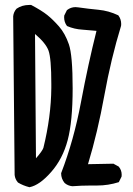

<svg xmlns="http://www.w3.org/2000/svg" viewBox="-20 -759 540 782"><path d="M98.6 -738.8Q102.1 -738.8 106.9 -738.8Q149.4 -716.3 172.4 -698Q195.3 -679.7 220.2 -651.4Q245.1 -623 260.5 -578.6Q275.9 -534.2 275.9 -399.2Q275.9 -264.2 255.6 -188Q235.4 -111.8 188.5 -58.6Q141.6 -4.9 100.6 3.4H99.6Q74.2 -2.9 53.2 -15.6Q41.5 -28.8 39.6 -46.4Q39.6 -46.9 33.7 -692.9Q35.6 -710.4 47.4 -723.6Q69.8 -738.8 98.6 -738.8ZM375.5 -3.4H350.1Q312 -3.4 274.4 -0.5Q256.3 -2.4 243.2 -13.7Q229 -31.2 229 -52.7V-53.7Q280.8 -188 309.8 -342.8Q338.9 -497.6 373 -633.3Q345.2 -636.2 315.9 -638.2Q282.7 -640.1 253.4 -652.8L252.4 -653.8Q241.2 -668.9 241.2 -688.5Q241.2 -691.4 241.7 -695.8L252.4 -717.3L253.4 -718.3Q268.6 -730 287.6 -730Q293 -730 298.8 -729Q339.4 -723.1 380.9 -719.2Q422.4 -715.3 461.4 -696.8L462.4 -695.8Q473.6 -680.7 473.6 -661.1Q473.6 -655.3 473.1 -653.8Q432.1 -520 405 -370.4Q377.9 -220.7 338.4 -90.3L441.9 -92.3L463.4 -80.6Q475.6 -66.4 475.6 -46.9Q475.6 -43.9 475.1 -39.6L463.9 -17.1Q420.9 -3.4 375.5 -3.4ZM189 -417.5Q189 -521 177.7 -552.7Q166.5 -583.5 122.6 -620.6L126.5 -114.3Q152.3 -143.6 156.7 -156.7Q188 -283.2 189 -400.9Q189 -409.7 189 -417.5Z"/></svg>

Font: Bakudai
Style: Medium
Weight: 500
Version: Version 1.48